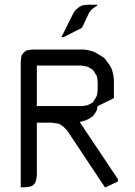

<svg xmlns="http://www.w3.org/2000/svg" viewBox="-20 -794 572 814"><path d="M67.9 0V-532.2L69.8 -549.8L71.8 -559.1L76.2 -565.9L85 -575.2L92.8 -580.1L102.1 -582L119.1 -584H334L351.1 -582L377 -575.2L394 -565.9L419.9 -549.8L428.2 -541L445.8 -516.1L455.1 -498L460.9 -473.1L462.9 -455.1V-377.9L394 -344.2L390.1 -326.2L384.8 -316.9L377 -305.2L373 -300.8L359.9 -292L341.8 -283.2L317.9 -276.9L319.8 -273.9L480 -34.2V-24.9L428.2 0H424.8L265.1 -240.2L248 -257.8L234.9 -266.1L231 -269L213.9 -272L196.8 -273.9H136.2V-50.8L133.8 -34.2L131.8 -24.9L127.9 -17.1L119.1 -7.8L110.8 -3.9L102.1 -2L85 0ZM136.2 -344.2H326.2L341.8 -346.2L351.1 -348.1L359.9 -352.1L373 -359.9L377 -365.2L384.8 -377.9L390.1 -387.2L392.1 -395L394 -412.1V-445.8L392.1 -463.9L390.1 -473.1L384.8 -480L377 -494.1L373 -498L359.9 -506.8L351.1 -511.2L341.8 -513.2L326.2 -516.1H136.2ZM240.2 -636.2 292 -740.2 300.8 -752 305.2 -755.9 316.9 -765.1 326.2 -770 335 -772 352.1 -773.9H392.1V-770L383.8 -765.1L371.1 -755.9L367.2 -752L357.9 -740.2L329.1 -679.2L325.2 -674.8L249 -636.2Z"/></svg>

Font: Petahja
Style: Regular
Weight: 400
Designer: T. Christopher White
Version: Version 1.1